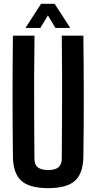

<svg xmlns="http://www.w3.org/2000/svg" viewBox="-20 -989 510 1018"><path d="M235.5 8.5Q136 8.5 92.8 -30.8Q49.5 -70 48.5 -160Q46.5 -320 46.5 -480.2Q46.5 -640.5 48.5 -800H163Q161.5 -693.5 161 -583.8Q160.5 -474 161.2 -364.2Q162 -254.5 162.5 -148Q162.5 -117 180 -102.2Q197.5 -87.5 235.5 -87.5Q273 -87.5 290.2 -102.2Q307.5 -117 307.5 -148Q308 -254.5 308.8 -364.2Q309.5 -474 309.2 -583.8Q309 -693.5 307.5 -800H422Q424 -640.5 424.2 -480.2Q424.5 -320 422 -160Q421 -70 377.8 -30.8Q334.5 8.5 235.5 8.5ZM115 -841 198 -969H269.5L352.5 -841H273.5L234 -907.5L194 -841Z"/></svg>

Font: Big Shoulders Text Thin
Style: Bold
Weight: 700
Version: Version 2.002